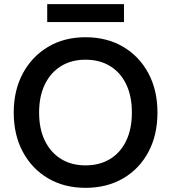

<svg xmlns="http://www.w3.org/2000/svg" viewBox="-20 -891 823 923"><path d="M391 12Q289 12 211.5 -33.5Q134 -79 90 -160.5Q46 -242 46 -350Q46 -457 90 -538.5Q134 -620 211.5 -666Q289 -712 391 -712Q494 -712 572 -666Q650 -620 693.5 -538.5Q737 -457 737 -350Q737 -242 693.5 -160.5Q650 -79 572 -33.5Q494 12 391 12ZM391 -96Q459 -96 509 -126.5Q559 -157 586.5 -214Q614 -271 614 -350Q614 -429 586.5 -486Q559 -543 509 -573.5Q459 -604 391 -604Q324 -604 274 -573.5Q224 -543 196 -486Q168 -429 168 -350Q168 -271 196 -214Q224 -157 274 -126.5Q324 -96 391 -96ZM207 -785V-871H576V-785Z"/></svg>

Font: DM Sans 16pt SemiBold
Style: Regular
Weight: 600
Version: Version 4.004;gftools[0.9.30]